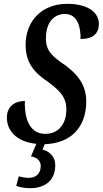

<svg xmlns="http://www.w3.org/2000/svg" viewBox="-20 -744 537 1004"><path d="M269 119C269 78 242 48 202 38L214 10C347 6 431 -75 431 -214C431 -290 396 -348 321 -403C254 -448 220 -478 220 -543C220 -631 266 -671 319 -671C388 -671 403 -597 401 -540C468 -540 497 -570 497 -619C497 -679 440 -724 331 -724C200 -724 114 -635 114 -510C114 -418 157 -365 231 -316C308 -260 327 -224 327 -171C327 -96 286 -44 217 -44C140 -44 107 -114 110 -216C58 -216 16 -188 16 -129C16 -60 67 -2 170 8L142 74C172 78 193 96 193 124C193 166 165 186 131 186C116 186 96 183 78 178L65 228C86 235 109 240 137 240C210 240 269 205 269 119Z"/></svg>

Font: Noto Serif Condensed Semi
Style: Italic
Weight: 600
Width: 3
Italic angle: -12°
Designer: Monotype Design Team
Foundry: Monotype Imaging Inc.
Version: Version 1.901